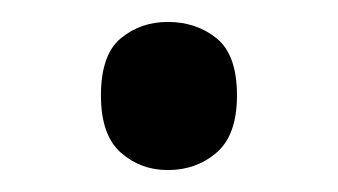

<svg xmlns="http://www.w3.org/2000/svg" viewBox="-20 -440 308 175"><path d="M72 -353Q72 -390 90 -405Q108 -420 133 -420Q159 -420 177.5 -405Q196 -390 196 -353Q196 -317 177.5 -301Q159 -285 133 -285Q108 -285 90 -301Q72 -317 72 -353Z"/></svg>

Font: Noto Sans Meetei Mayek
Style: Regular
Weight: 400
Designer: Monotype Design Team and Neelakash Kshetrimayum
Foundry: Monotype Imaging Inc.
Version: Version 2.002